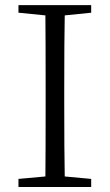

<svg xmlns="http://www.w3.org/2000/svg" viewBox="-20 -746 437 766"><path d="M343.8 -695.3 238.3 -684.6Q236.3 -588.9 236.3 -390.6V-335Q236.3 -139.6 238.3 -42L343.8 -32.2V0H53.7V-32.2L161.1 -42Q162.1 -137.7 162.1 -335V-390.6Q162.1 -587.9 161.1 -684.6L53.7 -695.3V-725.6H343.8Z"/></svg>

Font: Bpmf Zihi Serif Light
Style: Light
Weight: 300
Foundry: But Ko
Version: Version 1.320